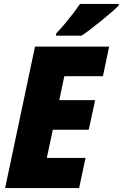

<svg xmlns="http://www.w3.org/2000/svg" viewBox="-20 -949 620 969"><path d="M5.9 0 156.7 -713.9H530.8L499.5 -564.5H304.7L279.3 -443.8H460.4L427.7 -294.4H246.6L216.3 -151.9H411.6L379.4 0ZM262.2 -769 263.7 -780.3Q284.7 -802.2 305.7 -827.1Q326.7 -852.1 346.7 -878.2Q366.7 -904.3 383.8 -929.2H579.6L579.1 -921.4Q567.9 -909.2 543.7 -888.2Q519.5 -867.2 490.7 -843.8Q461.9 -820.3 435.1 -800Q408.2 -779.8 391.6 -769Z"/></svg>

Font: Open Sans SemiCondensed ExtraBold
Style: Italic
Weight: 800
Width: 4
Italic angle: -12°
Designer: Monotype Design Team
Foundry: Monotype Imaging Inc.
Version: Version 3.003